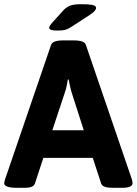

<svg xmlns="http://www.w3.org/2000/svg" viewBox="-20 -895 653 917"><path d="M253 -749Q215 -749 215 -762Q215 -766 218 -771.5Q221 -777 228 -785L282 -845Q298 -862 316 -868.5Q334 -875 368 -875Q403 -875 421 -871.5Q439 -868 439 -857Q439 -844 409 -824L323 -768Q307 -757 293 -753Q279 -749 253 -749ZM61 2Q0 2 0 -20Q0 -24 1.5 -28.5Q3 -33 4 -38L224 -681Q232 -702 281 -702H333Q383 -702 390 -681L610 -38Q613 -28 613 -20Q613 2 563 2H519Q497 2 482 -2.5Q467 -7 463 -19L423 -141H187L147 -19Q143 -8 131 -3Q119 2 101 2ZM230 -273H380L323 -451Q318 -467 314.5 -483Q311 -499 308 -515H304Q301 -499 298 -483Q295 -467 289 -451Z"/></svg>

Font: Asap
Style: Bold
Weight: 700
Designer: Pablo Cosgaya
Foundry: Omnibus-Type
Version: Version 3.001; ttfautohint (v1.8.3)